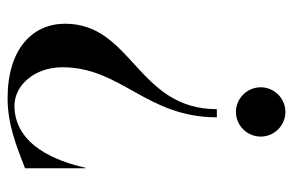

<svg xmlns="http://www.w3.org/2000/svg" viewBox="-156 -632 790 518"><g transform="rotate(-90 239.0 -373.0)"><path d="M196 2C232.5 2 262.5 -28 262.5 -64.5C262.5 -101.5 232.5 -131.5 196 -131.5C159.5 -131.5 129.5 -101.5 129.5 -64.5C129.5 -28 159.5 2 196 2ZM181.5 -183H203.5C203.5 -397.5 434 -411 434 -592.5C434 -679 367.5 -747.5 233 -747.5C163 -747.5 106 -724.5 44 -700.5V-537.5H45.5C62.5 -614.5 106 -729 213 -729C266.5 -729 316.5 -676.5 316.5 -599.5C316.5 -441 181.5 -373 181.5 -183Z"/></g></svg>

Font: Beautique Display Thin
Style: Bold
Weight: 500
Designer: Nhat-Quang Ngo
Version: Version 1.100;Glyphs 3.2.3 (3260)